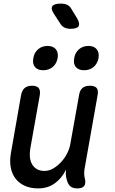

<svg xmlns="http://www.w3.org/2000/svg" viewBox="-20 -1036 640 1066"><path d="M410 10Q383 10 369.5 -2.5Q356 -15 350 -41Q346 -54 345.5 -68Q345 -82 347 -95Q323 -46 284 -18Q245 10 192 10Q150 10 118.5 -4Q87 -18 67 -43.5Q47 -69 40 -104.5Q33 -140 40 -183L97 -508Q102 -535 117 -547.5Q132 -560 158 -560Q184 -560 194.5 -547.5Q205 -535 201 -508L148 -210Q144 -186 146 -164Q148 -142 157.5 -125Q167 -108 184 -97.5Q201 -87 227 -87Q253 -87 277 -101.5Q301 -116 320.5 -137.5Q340 -159 353 -185Q366 -211 370 -234L419 -508Q423 -535 438 -547.5Q453 -560 479 -560Q506 -560 516.5 -547.5Q527 -535 522 -508L449 -96Q447 -82 447.5 -68.5Q448 -55 452 -41Q457 -15 446.5 -2.5Q436 10 410 10ZM447 -646Q416 -646 401 -664Q386 -682 392 -713Q397 -744 418.5 -762.5Q440 -781 471 -781Q502 -781 517 -762.5Q532 -744 527 -713Q521 -682 499.5 -664Q478 -646 447 -646ZM220 -646Q189 -646 174 -664Q159 -682 165 -713Q170 -744 191.5 -762.5Q213 -781 244 -781Q275 -781 290 -762.5Q305 -744 300 -713Q294 -682 272.5 -664Q251 -646 220 -646ZM316 -903 280 -958Q261 -987 270.5 -1001.5Q280 -1016 318 -1016Q338 -1016 352.5 -1009.5Q367 -1003 376 -987L409 -933Q425 -904 416 -890Q407 -876 371 -876Q353 -876 339 -882.5Q325 -889 316 -903Z"/></svg>

Font: Maple Mono Medium
Style: Italic
Weight: 500
Italic angle: -10°
Monospace: yes
Designer: subframe7536
Version: Version 7.000